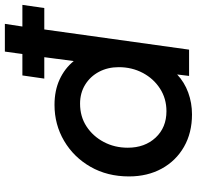

<svg xmlns="http://www.w3.org/2000/svg" viewBox="-30 -767 809 789"><g transform="rotate(-90 374.5 -372.5)"><path d="M299 12Q223 12 165.5 -21Q108 -54 76 -112.5Q44 -171 44 -247Q44 -336 83.5 -405Q123 -474 190 -513.5Q257 -553 338 -553Q397 -553 442.5 -532Q488 -511 518 -474L534 -595H446L459 -685H547L557 -757H671L660 -685H749L736 -595H648L565 0H457L463 -49Q431 -19 388.5 -3.5Q346 12 299 12ZM312 -93Q364 -93 405 -119.5Q446 -146 469.5 -190.5Q493 -235 493 -289Q493 -334 474 -370Q455 -406 421 -427Q387 -448 343 -448Q290 -448 249.5 -421.5Q209 -395 185.5 -350.5Q162 -306 162 -252Q162 -182 203.5 -137.5Q245 -93 312 -93Z"/></g></svg>

Font: Plus Jakarta Sans SemiBold
Style: Italic
Weight: 600
Italic angle: -8°
Designer: Gumpita Rahayu
Foundry: Tokotype
Version: Version 2.071; ttfautohint (v1.8.4.7-5d5b);gftools[0.9.29]